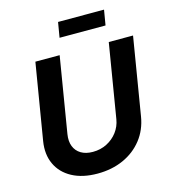

<svg xmlns="http://www.w3.org/2000/svg" viewBox="-132 -1025 1006 1140"><g transform="rotate(-15 370.5 -454.5)"><path d="M326.9 10.1Q234.7 10.1 170.9 -24.3Q107.1 -58.7 78.8 -119.9Q50.4 -181 63.4 -260.2L140.9 -727.5H290.1L213.4 -262.8Q206.4 -220.1 218.8 -188.4Q231.3 -156.6 260.5 -139.2Q289.8 -121.7 332.9 -121.7Q380.3 -121.7 419.4 -141.7Q458.4 -161.6 484.1 -195.7Q509.8 -229.9 516.8 -272.5L592 -727.5H741.2L662.4 -250.4Q649.4 -171 603.3 -112.4Q557.1 -53.7 486.1 -21.8Q415 10.1 326.9 10.1ZM614.6 -920.5 598.9 -827.4H316.3L332 -920.5Z"/></g></svg>

Font: Inter Variable
Style: Italic
Weight: 400
Italic angle: -9.39999°
Designer: Rasmus Andersson
Foundry: rsms
Version: Version 4.001;git-9221beed3